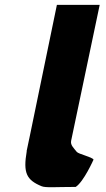

<svg xmlns="http://www.w3.org/2000/svg" viewBox="-20 -773 440 794"><path d="M215.3 -753H392.3L274.2 -191C270.6 -173 284.2 -161.8 297.4 -145C304.6 -135.7 360.9 -124 366.8 -113C366.8 -113 326.3 -21.3 293.1 0C209 0 169.1 4.3 151.6 -3C89.5 -28.9 75.1 -57.6 90.6 -148L90.1 -148L94 -166.5C96 -176.7 98.3 -187.5 100.8 -199L101.1 -200Z"/></svg>

Font: Hussar
Style: BdOblTwo
Weight: 700
Foundry: Cannot Into Space Fonts
Version: Version 2.00